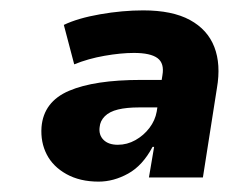

<svg xmlns="http://www.w3.org/2000/svg" viewBox="-20 -736 441 370"><path d="M170 -386Q134 -386 108 -400.5Q82 -415 70 -438.5Q58 -462 60 -491Q64 -540 113 -561Q162 -582 252 -582H300L292 -529H248Q224 -529 207.5 -525Q191 -521 182 -512Q173 -503 172 -491Q170 -476 179.5 -466.5Q189 -457 207 -457Q225 -457 241 -466Q257 -475 268 -489.5Q279 -504 282 -521L293 -591Q297 -614 283.5 -624Q270 -634 238 -634Q213 -634 181.5 -628.5Q150 -623 123 -612L103 -688Q130 -701 173 -708.5Q216 -716 256 -716Q312 -716 346 -697.5Q380 -679 393 -645.5Q406 -612 398 -566L371 -394H267L277 -453H274Q255 -417 227 -401.5Q199 -386 170 -386Z"/></svg>

Font: Nunito Sans 9pt Black
Style: Italic
Weight: 900
Italic angle: -9°
Version: Version 3.101;gftools[0.9.27]